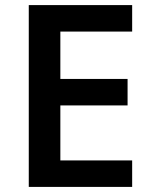

<svg xmlns="http://www.w3.org/2000/svg" viewBox="-20 -734 598 754"><path d="M499 0H93V-714H499V-610H217V-424H481V-320H217V-104H499Z"/></svg>

Font: Noto Sans Sundanese SemiBold
Style: Regular
Weight: 600
Version: Version 2.003